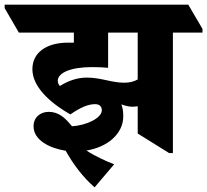

<svg xmlns="http://www.w3.org/2000/svg" viewBox="-92 -647 889 824"><path d="M314 157 398 58C366 46 317 24 279 -1C367 -15 437 -71 437 -148C437 -166 435 -183 429 -199C445 -193 461 -189 476 -189C484 -189 492 -190 499 -191V-74L634 10H650V-507H777V-523L716 -627H-72V-612L-11 -507H225V-464C217 -464 209 -464 200 -464C108 -464 47 -422 47 -350C47 -280 112 -212 210 -156C252 -185 285 -200 316 -200C335 -200 345 -190 345 -174C345 -140 279 -109 217 -105C188 -141 160 -167 117 -167C83 -167 52 -145 52 -105C52 -46 120 -11 190 0C221 56 264 114 314 157ZM156 -300C156 -335 212 -359 303 -359C328 -359 354 -358 372 -356V-507H499V-306C483 -297 464 -292 442 -292C386 -292 342 -314 281 -314C240 -314 202 -301 165 -278C160 -283 156 -291 156 -300Z"/></svg>

Font: Noto Serif Devanagari SemiCondensed Black
Style: Regular
Weight: 900
Width: 4
Designer: Universal Thirst, Indian Type Foundry and the Monotype Design Team
Foundry: Monotype Imaging Inc.
Version: Version 2.004